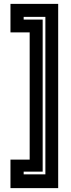

<svg xmlns="http://www.w3.org/2000/svg" viewBox="-20 -770 368 990"><path d="M280 200H34V53H133V-603H34V-750H280ZM214 129V-683H102V-669H200V115H102V129Z"/></svg>

Font: Tourney Expanded Regular
Style: Bold
Weight: 700
Width: 7
Designer: Tyler Finck
Foundry: Etcetera Type Co
Version: Version 1.010; ttfautohint (v1.8.3)